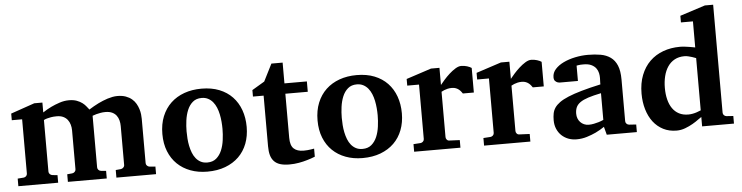

<svg xmlns="http://www.w3.org/2000/svg" viewBox="-46 -955 4567 1182"><g transform="rotate(-5 2237.5 -364.0)"><path d="M632.8 0V-46.9L664.1 -49.8Q672.9 -50.8 679.9 -57.4Q687 -64 687 -73.2V-314Q687 -332 682.6 -349.1Q678.2 -366.2 668.2 -379.4Q658.2 -392.6 641.6 -400.4Q625 -408.2 600.1 -408.2Q584 -408.2 569.6 -405.5Q555.2 -402.8 543.9 -399.9Q531.2 -396.5 520 -392.1V-73.2Q520 -64 526.4 -57.4Q532.7 -50.8 542 -49.8L573.2 -46.9V0H333V-46.9L363.8 -49.8Q373 -50.8 379.6 -57.4Q386.2 -64 386.2 -73.2V-314Q386.2 -332 381.3 -349.1Q376.5 -366.2 366.2 -379.4Q356 -392.6 339.6 -400.4Q323.2 -408.2 299.8 -408.2Q279.3 -408.2 263.9 -405.5Q248.5 -402.8 238.8 -399.9Q227.1 -396.5 219.2 -392.1V-73.2Q219.2 -64 226.1 -57.4Q232.9 -50.8 242.2 -49.8L272.9 -46.9V0H26.9V-46.9L64 -49.8Q73.2 -50.8 79.6 -57.4Q85.9 -64 85.9 -73.2V-408.2H22V-449.2L168.9 -500H219.2V-439Q244.6 -456.1 272 -469.2Q295.4 -480.5 324.5 -490.2Q353.5 -500 382.8 -500Q411.1 -500 431.2 -492.4Q451.2 -484.9 465.1 -474.4Q479 -463.9 488 -452.1Q497.1 -440.4 503.9 -432.1Q533.2 -450.7 563.5 -465.8Q576.7 -472.2 591.3 -478.3Q606 -484.4 621.3 -489.3Q636.7 -494.1 652.1 -497.1Q667.5 -500 682.1 -500Q712.4 -500 734.4 -491.9Q756.3 -483.9 771.7 -470.7Q787.1 -457.5 796.4 -441.2Q805.7 -424.8 811 -407.7Q816.4 -390.6 818.1 -374.8Q819.8 -358.9 819.8 -347.2V-73.2Q819.8 -64 826.4 -57.4Q833 -50.8 841.8 -49.8L877.9 -46.9V0Z M1309.6 -242.2Q1309.6 -263.2 1307.6 -286.4Q1305.7 -309.6 1301 -332Q1296.4 -354.5 1288.1 -374.5Q1279.8 -394.5 1267.3 -409.7Q1254.9 -424.8 1237.8 -433.8Q1220.7 -442.9 1197.8 -442.9Q1164.1 -442.9 1142.6 -424.3Q1121.1 -405.8 1109.1 -376.7Q1097.2 -347.7 1092.5 -313Q1087.9 -278.3 1087.9 -246.1Q1087.9 -224.6 1089.6 -201.2Q1091.3 -177.7 1095.9 -155.3Q1100.6 -132.8 1108.4 -112.8Q1116.2 -92.8 1128.7 -77.4Q1141.1 -62 1158.2 -53Q1175.3 -43.9 1198.7 -43.9Q1232.9 -43.9 1254.4 -62.3Q1275.9 -80.6 1288.1 -109.4Q1300.3 -138.2 1304.9 -173.3Q1309.6 -208.5 1309.6 -242.2ZM1459 -241.2Q1459 -185.1 1441.2 -138.4Q1423.3 -91.8 1389.2 -58.3Q1355 -24.9 1305.9 -6.3Q1256.8 12.2 1194.8 12.2Q1137.7 12.2 1090.6 -5.4Q1043.5 -22.9 1009.5 -55.7Q975.6 -88.4 956.8 -135.5Q938 -182.6 938 -242.2Q938 -303.7 957.5 -351.6Q977.1 -399.4 1012 -432.4Q1046.9 -465.3 1095.2 -482.7Q1143.6 -500 1201.7 -500Q1263.7 -500 1311.5 -481Q1359.4 -461.9 1392.1 -427.5Q1424.8 -393.1 1441.9 -345.7Q1459 -298.3 1459 -241.2Z M1860.8 -22Q1837.4 -12.2 1811 -4.9Q1788.6 2 1760 7.1Q1731.4 12.2 1700.7 12.2Q1667.5 12.2 1644.3 4.9Q1621.1 -2.4 1606.7 -17.8Q1592.3 -33.2 1585.9 -56.2Q1579.6 -79.1 1579.6 -110.8V-423.8H1513.7V-463.9L1590.8 -509.8L1644.5 -616.2H1713.9V-487.8H1852.5V-423.8H1713.9V-151.9Q1713.9 -104 1734.9 -84.5Q1755.9 -64.9 1795.9 -64.9Q1807.6 -64.9 1819.3 -65.9Q1831.1 -66.9 1840.3 -68.4Q1851.1 -69.8 1860.8 -71.8Z M2268.6 -242.2Q2268.6 -263.2 2266.6 -286.4Q2264.6 -309.6 2260 -332Q2255.4 -354.5 2247.1 -374.5Q2238.8 -394.5 2226.3 -409.7Q2213.9 -424.8 2196.8 -433.8Q2179.7 -442.9 2156.7 -442.9Q2123 -442.9 2101.6 -424.3Q2080.1 -405.8 2068.1 -376.7Q2056.2 -347.7 2051.5 -313Q2046.9 -278.3 2046.9 -246.1Q2046.9 -224.6 2048.6 -201.2Q2050.3 -177.7 2054.9 -155.3Q2059.6 -132.8 2067.4 -112.8Q2075.2 -92.8 2087.6 -77.4Q2100.1 -62 2117.2 -53Q2134.3 -43.9 2157.7 -43.9Q2191.9 -43.9 2213.4 -62.3Q2234.9 -80.6 2247.1 -109.4Q2259.3 -138.2 2263.9 -173.3Q2268.6 -208.5 2268.6 -242.2ZM2418 -241.2Q2418 -185.1 2400.1 -138.4Q2382.3 -91.8 2348.1 -58.3Q2314 -24.9 2264.9 -6.3Q2215.8 12.2 2153.8 12.2Q2096.7 12.2 2049.6 -5.4Q2002.4 -22.9 1968.5 -55.7Q1934.6 -88.4 1915.8 -135.5Q1897 -182.6 1897 -242.2Q1897 -303.7 1916.5 -351.6Q1936 -399.4 1970.9 -432.4Q2005.9 -465.3 2054.2 -482.7Q2102.5 -500 2160.6 -500Q2222.7 -500 2270.5 -481Q2318.4 -461.9 2351.1 -427.5Q2383.8 -393.1 2400.9 -345.7Q2418 -298.3 2418 -241.2Z M2802.7 -330.1Q2799.3 -335 2794.2 -341.8Q2789.1 -348.6 2781.5 -355Q2773.9 -361.3 2763.2 -365.7Q2752.4 -370.1 2737.8 -370.1Q2723.6 -370.1 2711.4 -367.2Q2699.2 -364.3 2690.9 -360.8Q2680.7 -356.9 2672.9 -352.1V-71.8Q2672.9 -63 2679 -55.9Q2685.1 -48.8 2694.8 -48.8L2758.8 -45.9V1H2472.7V-45.9L2516.6 -48.8Q2525.9 -49.8 2532.2 -56.4Q2538.6 -63 2538.6 -71.8V-408.2H2465.8V-449.2L2620.6 -500H2672.9V-394Q2682.1 -405.8 2698 -423.8Q2713.9 -441.9 2732.4 -458.7Q2751 -475.6 2770.8 -487.8Q2790.5 -500 2807.6 -500Q2816.4 -500 2825.7 -498.5Q2835 -497.1 2843.5 -494.4Q2852.1 -491.7 2859.1 -488.5Q2866.2 -485.4 2870.6 -481.9V-330.1Z M3234.9 -330.1Q3231.4 -335 3226.3 -341.8Q3221.2 -348.6 3213.6 -355Q3206.1 -361.3 3195.3 -365.7Q3184.6 -370.1 3169.9 -370.1Q3155.8 -370.1 3143.6 -367.2Q3131.3 -364.3 3123 -360.8Q3112.8 -356.9 3105 -352.1V-71.8Q3105 -63 3111.1 -55.9Q3117.2 -48.8 3127 -48.8L3190.9 -45.9V1H2904.8V-45.9L2948.7 -48.8Q2958 -49.8 2964.4 -56.4Q2970.7 -63 2970.7 -71.8V-408.2H2897.9V-449.2L3052.7 -500H3105V-394Q3114.3 -405.8 3130.1 -423.8Q3146 -441.9 3164.6 -458.7Q3183.1 -475.6 3202.9 -487.8Q3222.7 -500 3239.7 -500Q3248.5 -500 3257.8 -498.5Q3267.1 -497.1 3275.6 -494.4Q3284.2 -491.7 3291.3 -488.5Q3298.3 -485.4 3302.7 -481.9V-330.1Z M3663.1 0 3649.9 -49.8Q3624 -32.2 3595.7 -18.6Q3570.8 -6.8 3540 2.7Q3509.3 12.2 3476.1 12.2Q3448.7 12.2 3425 3.2Q3401.4 -5.9 3383.5 -22.7Q3365.7 -39.6 3355.5 -63.5Q3345.2 -87.4 3345.2 -117.2Q3345.2 -139.6 3348.9 -158.7Q3352.5 -177.7 3363.5 -194.1Q3374.5 -210.4 3395 -225.3Q3415.5 -240.2 3449.5 -254.4Q3483.4 -268.6 3532.7 -282.7Q3582 -296.9 3650.9 -312V-324.2Q3650.9 -331.5 3651.4 -337.4Q3651.4 -344.2 3651.9 -351.1Q3652.3 -365.2 3648.9 -381.6Q3645.5 -397.9 3635.3 -411.9Q3625 -425.8 3606.4 -434.8Q3587.9 -443.8 3558.1 -443.8Q3547.9 -443.8 3539.8 -443.4Q3531.7 -442.9 3526.4 -441.9Q3520 -440.9 3515.1 -439.9V-345.2H3412.1Q3399.4 -344.2 3389.6 -347.7Q3381.3 -350.6 3374.3 -357.9Q3367.2 -365.2 3367.2 -380.9Q3367.2 -408.7 3387 -430.7Q3406.7 -452.6 3438.7 -468Q3470.7 -483.4 3510.5 -491.7Q3550.3 -500 3589.8 -500Q3632.8 -500 3668.5 -493.7Q3704.1 -487.3 3729.7 -469Q3755.4 -450.7 3769.3 -417.5Q3783.2 -384.3 3783.2 -330.1V-73.2Q3783.2 -64 3789.6 -57.4Q3795.9 -50.8 3805.2 -49.8L3849.1 -46.9V0ZM3649.9 -257.8Q3601.6 -248 3570.1 -237.8Q3538.6 -227.5 3520 -214.4Q3501.5 -201.2 3494.1 -184.3Q3486.8 -167.5 3486.8 -145Q3486.8 -129.4 3491.9 -116Q3497.1 -102.5 3506.6 -92.5Q3516.1 -82.5 3529.3 -76.7Q3542.5 -70.8 3558.1 -70.8Q3574.2 -70.8 3590.6 -74.2Q3606.9 -77.6 3620.1 -81.5Q3635.7 -86.4 3649.9 -92.8Z M4252.4 -421.9Q4240.7 -426.8 4228 -430.7Q4217.3 -434.1 4204.8 -437Q4192.4 -439.9 4181.2 -439.9Q4146.5 -439.9 4120.6 -425.8Q4094.7 -411.6 4077.9 -386.7Q4061 -361.8 4052.7 -328.1Q4044.4 -294.4 4044.4 -255.9Q4044.4 -216.3 4052.5 -184.1Q4060.5 -151.9 4076.7 -128.7Q4092.8 -105.5 4117.2 -92.8Q4141.6 -80.1 4174.3 -80.1Q4188 -80.1 4201.9 -82.8Q4215.8 -85.4 4227.1 -89.4Q4240.2 -93.8 4252.4 -99.1ZM4252.4 0V-58.1Q4246.6 -55.2 4231.4 -43.7Q4216.3 -32.2 4194.8 -19.8Q4173.3 -7.3 4147.5 2.4Q4121.6 12.2 4094.2 12.2Q4048.3 12.2 4012 -6.3Q3975.6 -24.9 3950.4 -57.6Q3925.3 -90.3 3911.9 -135.3Q3898.4 -180.2 3898.4 -232.9Q3898.4 -297.4 3918 -347.2Q3937.5 -397 3972.2 -430.9Q4006.8 -464.8 4054.7 -482.4Q4102.5 -500 4159.2 -500Q4173.3 -500 4189.7 -498Q4206.1 -496.1 4220.2 -493.7Q4236.3 -491.2 4252.4 -487.8V-648.9H4178.2V-689.9L4334 -740.2H4385.3V-73.2Q4385.3 -64 4391.6 -57.4Q4397.9 -50.8 4407.2 -49.8L4449.2 -46.9V0Z"/></g></svg>

Font: Charis SIL Viet
Style: Bold
Weight: 700
Foundry: SIL International
Version: Version 5.000